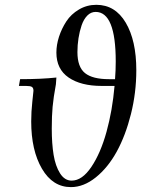

<svg xmlns="http://www.w3.org/2000/svg" viewBox="-20 -766 652 793"><path d="M58.1 -411.1 63 -439Q149.4 -439 212.9 -445.8L210.9 -418Q200.7 -362.3 197.3 -325Q193.8 -287.6 193.8 -234.9Q193.8 -172.9 201.4 -126.5Q209 -80.1 228 -50Q247.1 -20 275.9 -20Q319.3 -20 357.4 -76.7Q395.5 -133.3 419.9 -221.4Q444.3 -309.6 453.1 -411.1H399.9Q314 -411.1 263.4 -445.8Q212.9 -480.5 212.9 -548.8Q212.9 -580.6 223.6 -614Q234.4 -647.5 253.9 -677.5Q273.4 -707.5 306.2 -726.8Q338.9 -746.1 377.9 -746.1Q455.6 -746.1 499.3 -672.4Q543 -598.6 543 -476.1Q543 -383.3 520.8 -294.7Q498.5 -206.1 462.2 -139.9Q425.8 -73.7 375.7 -33.4Q325.7 6.8 272.9 6.8Q197.8 6.8 153.3 -69.1Q108.9 -145 108.9 -264.2Q108.9 -304.7 113.5 -346.2Q118.2 -387.7 118.2 -391.1Q118.2 -402.8 111.8 -407Q105.5 -411.1 87.9 -411.1ZM299.8 -550.8Q299.8 -489.3 331.1 -464.1Q362.3 -439 430.2 -439H455.1Q458 -475.1 458 -512.2Q458 -716.8 375 -716.8Q355.5 -716.8 340.6 -701.7Q325.7 -686.5 317.1 -661.4Q308.6 -636.2 304.2 -608.2Q299.8 -580.1 299.8 -550.8Z"/></svg>

Font: Dihjauti S
Style: Bold Italic
Weight: 700
Italic angle: -9°
Designer: T. Christopher White
Version: Version 3.0.0